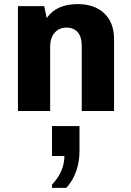

<svg xmlns="http://www.w3.org/2000/svg" viewBox="-20 -541 640 936"><path d="M67.5 0V-511H195.5L208 -453Q231.5 -487.5 269.5 -504.2Q307.5 -521 359 -521Q440.5 -521 488.2 -476Q536 -431 536 -350V0H378.5V-317Q378.5 -361.5 358.8 -384Q339 -406.5 303.5 -406.5Q279.5 -406.5 261.8 -394.8Q244 -383 234.2 -362.5Q224.5 -342 224.5 -314.5V0ZM233.5 375V359Q264 327 279 291.5Q294 256 294 219.5H233.5V73.5H367.5V197.5Q367.5 247 351.5 293.5Q335.5 340 303 375Z"/></svg>

Font: Chivo Mono Medium
Style: Regular
Weight: 500
Monospace: yes
Designer: Hector Gatti
Foundry: Omnibus-Type
Version: Version 1.008